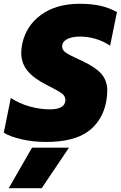

<svg xmlns="http://www.w3.org/2000/svg" viewBox="-43 -734 637 1013"><path d="M-23 -34 14 -217Q60 -187 114.5 -172Q169 -157 219 -157Q302 -157 302 -207Q302 -227 282.5 -241.5Q263 -256 205 -285Q135 -320 102 -360.5Q69 -401 69 -456Q69 -474 74 -501Q94 -598 174 -656Q254 -714 377 -714Q440 -714 486.5 -703.5Q533 -693 574 -670L538 -493Q465 -541 378 -541Q337 -541 311 -527.5Q285 -514 285 -488Q285 -470 303.5 -457Q322 -444 370 -422L388 -414Q462 -379 492.5 -343.5Q523 -308 523 -255Q523 -227 517 -196Q497 -95 421 -40Q345 15 199 15Q135 15 73.5 1.5Q12 -12 -23 -34ZM126 45H321L177 259H3Z"/></svg>

Font: Readiness ExtraBold
Style: Italic
Weight: 800
Italic angle: -12°
Designer: Katatrad Team
Foundry: CadsonDemak
Version: Version 1.00;January 16, 2020;FontCreator 12.0.0.2550 64-bit